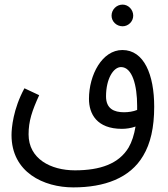

<svg xmlns="http://www.w3.org/2000/svg" viewBox="-20 -625 727 833"><path d="M512 -511C537 -511 558 -532 558 -557C558 -583 537 -605 512 -605C485 -605 464 -583 464 -557C464 -532 485 -511 512 -511ZM298 188C433 188 544 148 601 51C633 -2 649 -72 649 -162C649 -301 605 -408 511 -408C423 -408 366 -300 366 -196C366 -131 400 -66 509 -66C527 -66 549 -69 568 -76C562 -40 552 -9 538 15C496 85 416 114 305 114C200 114 104 64 104 -42C104 -100 119 -144 150 -212L86 -242C37 -152 30 -69 30 -39C30 123 170 188 298 188ZM440 -207C440 -283 472 -334 505 -334C554 -334 575 -254 575 -166C575 -160 575 -154 575 -148C558 -141 537 -138 518 -138C475 -138 440 -153 440 -207Z"/></svg>

Font: Noto Sans Arabic UI XCn
Style: Regular
Weight: 400
Width: 2
Designer: Monotype Design Team, Nadine Chahine and Nizar Qandah
Foundry: Monotype Imaging Inc.
Version: Version 2.010